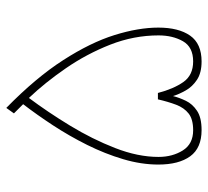

<svg xmlns="http://www.w3.org/2000/svg" viewBox="-45 -606 651 601"><g transform="rotate(-90 280.5 -305.5)"><path d="M280.3 -89.4Q275.4 -69.8 265.4 -49.1Q255.4 -28.3 234.1 -14.2Q212.9 0 173.8 0Q117.7 0 91.8 -35.6Q65.9 -71.3 65.9 -135.3Q65.9 -189 82.8 -245.6Q99.6 -302.2 127.4 -358.2Q155.3 -414.1 188.7 -465.1Q222.2 -516.1 254.9 -558.6L226.1 -587.4L243.2 -611.3Q337.9 -518.6 392.8 -433.1Q447.8 -347.7 471.2 -272.7Q494.6 -197.8 494.6 -135.3Q494.6 -71.8 469.5 -35.9Q444.3 0 388.7 0Q353 0 331.3 -14.4Q309.6 -28.8 297.9 -49.6Q286.1 -70.3 280.3 -89.4ZM89.8 -134.8Q89.8 -91.3 110.1 -58.8Q130.4 -26.4 173.3 -26.4Q207.5 -26.4 225.6 -40.5Q243.7 -54.7 253.2 -79.8Q262.7 -105 270 -136.7H290Q302.7 -87.9 324.2 -57.1Q345.7 -26.4 388.7 -26.4Q433.6 -26.4 451.9 -58.3Q470.2 -90.3 470.2 -134.8Q470.2 -211.9 441.2 -285.9Q412.1 -359.9 367.2 -425Q322.3 -490.2 274.4 -540.5Q230.5 -481.9 188 -412.1Q145.5 -342.3 117.7 -270.8Q89.8 -199.2 89.8 -134.8Z"/></g></svg>

Font: Vazirmatn RD Thin
Style: Regular
Weight: 100
Designer: Saber Rastikerdar
Foundry: Saber Rastikerdar
Version: Version 32.102